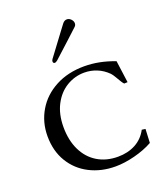

<svg xmlns="http://www.w3.org/2000/svg" viewBox="-171 -1079 1046 1209"><g transform="rotate(-20 351.5 -475.0)"><path d="M622.1 -459.5Q615.7 -465.8 608.4 -477.3Q601.1 -488.8 594.2 -501Q592.8 -503.4 586.4 -514.2Q580.1 -524.9 574.7 -532.7Q569.3 -540.5 564.5 -545.4Q531.7 -578.1 491.9 -594.2Q452.1 -610.4 408.2 -610.4Q344.7 -610.4 289.8 -577.4Q234.9 -544.4 201.9 -481.4Q168.9 -418.5 168.9 -332Q168.9 -243.7 200.9 -177.5Q232.9 -111.3 291.7 -75.4Q350.6 -39.6 428.7 -39.6Q495.1 -39.6 546.6 -67.1Q598.1 -94.7 626.5 -148.4L650.4 -145L646 -52.7Q592.8 -22.9 523.2 -5.1Q453.6 12.7 393.6 12.7Q297.9 12.7 220.7 -26.9Q143.6 -66.4 99.1 -140.1Q54.7 -213.9 54.7 -312.5Q54.7 -405.8 100.1 -482.4Q145.5 -559.1 229 -603.5Q312.5 -647.9 421.9 -647.9Q522 -647.9 625 -607.9L645 -460.4ZM256.3 -731.4Q251 -731.4 248 -734.9Q245.1 -738.3 245.1 -744.1Q245.1 -751 250.5 -758.8Q279.3 -796.4 356.9 -901.4L390.6 -946.3Q403.3 -962.9 420.4 -962.9Q435.5 -962.9 447.8 -950.2Q460 -937.5 460 -922.9Q460 -909.2 449.7 -900.4Q419.4 -873 380.9 -836.9Q294.4 -757.8 275.9 -741.2Q264.6 -731.4 256.3 -731.4Z"/></g></svg>

Font: Radley
Style: Regular
Weight: 400
Designer: Vernon Adams
Foundry: Vernon Adams
Version: Version 1.003; ttfautohint (v1.6)